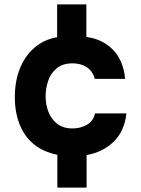

<svg xmlns="http://www.w3.org/2000/svg" viewBox="-20 -699 638 867"><path d="M239 148V0Q175 -13 132.5 -48Q90 -83 68.5 -137.5Q47 -192 47 -260Q47 -333 70 -390Q93 -447 136 -484Q179 -521 238 -531V-679H370V-532Q442 -523 489.5 -475Q537 -427 545 -343H408Q399 -377 372.5 -395Q346 -413 308 -413Q263 -413 236 -390.5Q209 -368 197.5 -334Q186 -300 186 -264Q186 -226 199 -193Q212 -160 239 -139.5Q266 -119 307 -119Q344 -119 373 -136Q402 -153 409 -187H551Q542 -106 492.5 -58.5Q443 -11 371 1V148Z"/></svg>

Font: Onest
Style: Bold
Weight: 700
Designer: Dmitri Voloshin, Andrey Kudryavtsev
Foundry: Dmitri Voloshin, Andrey Kudryavtsev
Version: Version 1.000;gftools[0.9.33]